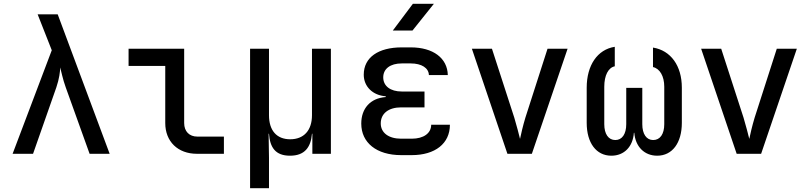

<svg xmlns="http://www.w3.org/2000/svg" viewBox="-20 -805 4240 1005"><path d="M46 0H153L275 -348C290 -392 295 -431 295 -452C301 -431 308 -392 324 -348L449 0H554L282 -730H177L251 -542Z M1011 0H1152V-90H1013C971 -90 944 -117 944 -161V-550H653V-460H845V-161C845 -64 911 0 1011 0Z M1289 180H1388V21L1386 -105H1388C1393 -34 1421 10 1498 10C1575 10 1607 -34 1613 -105H1615V0H1712V-550H1613V-202C1613 -122 1570 -76 1499 -76C1428 -76 1388 -122 1388 -202V-550H1289Z M2036 -645H2139L2251 -785H2141ZM2135 7C2258 7 2335 -54 2335 -152H2237C2237 -108 2198 -79 2135 -79H2080C2014 -79 1973 -110 1973 -159C1973 -211 2014 -243 2080 -243H2202V-326H2083C2023 -326 1986 -355 1986 -400C1986 -445 2023 -473 2083 -473H2130C2187 -473 2224 -449 2225 -412H2324C2322 -501 2247 -557 2130 -557H2083C1961 -557 1884 -505 1884 -414C1884 -352 1931 -306 1999 -301V-297C1918 -291 1871 -237 1871 -158C1871 -58 1951 7 2080 7Z M2636 0H2764L2951 -550H2846L2730 -189C2717 -146 2707 -102 2702 -78C2696 -102 2685 -146 2672 -189L2555 -550H2450Z M3180 10C3247 10 3293 -37 3298 -110H3300C3306 -37 3353 10 3420 10C3499 10 3549 -57 3549 -162V-346C3549 -461 3491 -541 3398 -556V-454C3434 -446 3457 -406 3457 -351V-155C3457 -103 3435 -72 3399 -72C3364 -72 3342 -103 3342 -155V-345H3258V-155C3258 -103 3236 -72 3201 -72C3165 -72 3143 -103 3143 -155V-351C3143 -410 3164 -451 3198 -458V-560C3107 -546 3051 -463 3051 -346V-162C3051 -57 3101 10 3180 10Z M3836 0H3964L4151 -550H4046L3930 -189C3917 -146 3907 -102 3902 -78C3896 -102 3885 -146 3872 -189L3755 -550H3650Z"/></svg>

Font: JetBrains Mono Medium
Style: Regular
Weight: 436
Monospace: yes
Designer: Philipp Nurullin, Konstantin Bulenkov
Foundry: JetBrains
Version: Version 2.305